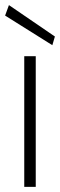

<svg xmlns="http://www.w3.org/2000/svg" viewBox="-24 -732 235 752"><path d="M71 0V-512H116V0ZM181 -555 -4 -671 11 -712 191 -589Z"/></svg>

Font: DM Sans 12pt ExtraLight
Style: Regular
Weight: 250
Version: Version 4.004;gftools[0.9.30]